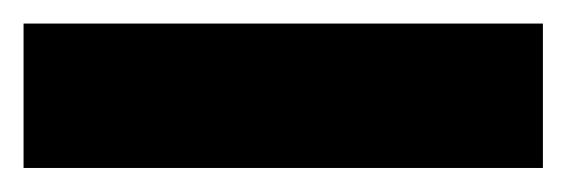

<svg xmlns="http://www.w3.org/2000/svg" viewBox="-20 -20 481 163"><path d="M440.9 122.6H0V0H440.9Z"/></svg>

Font: Vazir Black FD-UI
Style: Black-FD-UI
Weight: 900
Designer: Saber Rastikerdar
Foundry: Saber Rastikerdar
Version: Version 30.0.0